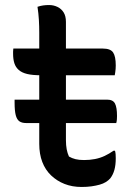

<svg xmlns="http://www.w3.org/2000/svg" viewBox="-20 -727 540 763"><path d="M38 -331H406Q429 -331 437 -315.5Q445 -300 445 -266Q445 -260 444.5 -252.5Q444 -245 442 -238H84Q67 -238 57 -245Q47 -252 42.5 -269.5Q38 -287 38 -319Q38 -323 38 -326Q38 -329 38 -331ZM33 -534H389Q419 -534 429.5 -518.5Q440 -503 440 -467Q440 -461 439.5 -453.5Q439 -446 438 -440Q437 -434 436 -428H141Q109 -428 88 -433Q67 -438 54.5 -449Q42 -460 37 -476Q32 -492 32 -514Q32 -518 32 -521.5Q32 -525 32.5 -528.5Q33 -532 33 -534ZM437 -128Q439 -121 439.5 -113.5Q440 -106 440 -98Q440 -71 434.5 -51.5Q429 -32 418 -18Q411 -10 400.5 -3.5Q390 3 375.5 7Q361 11 343.5 13.5Q326 16 304 16Q267 16 236.5 4Q206 -8 183 -30Q160 -52 148 -83.5Q136 -115 136 -155Q136 -210 136 -265.5Q136 -321 136 -376Q136 -431 136 -486.5Q136 -542 136 -597Q136 -623 134.5 -648.5Q133 -674 129 -700Q141 -704 152 -705.5Q163 -707 175 -707Q193 -707 208.5 -699.5Q224 -692 233 -677.5Q242 -663 242 -640Q242 -581 242 -522Q242 -463 242 -404.5Q242 -346 242 -287.5Q242 -229 242 -170Q242 -150 245 -134Q248 -118 254 -105Q266 -98 280 -94.5Q294 -91 314 -91Q337 -91 357.5 -95Q378 -99 396 -107.5Q414 -116 431 -128Z"/></svg>

Font: Recursive Casual Medium
Style: Regular
Weight: 500
Version: Version 1.047